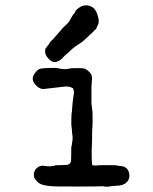

<svg xmlns="http://www.w3.org/2000/svg" viewBox="-20 -692 587 736"><path d="M122 -361Q95 -385 112 -409Q123 -425 132.5 -428Q142 -431 171 -431.5Q200 -432 200.5 -431Q201 -430 206.5 -429.5Q212 -429 216 -428Q220 -427 227.5 -427Q235 -427 239.5 -428Q244 -429 249 -429.5Q254 -430 254.5 -430.5Q255 -431 278 -431Q301 -431 307 -428Q313 -425 320.5 -418Q328 -411 330 -406Q334 -398 332 -378Q330 -358 330.5 -350.5Q331 -343 330.5 -322Q330 -301 331 -292Q332 -283 333 -275Q334 -267 334.5 -264Q335 -261 335 -234Q335 -207 334 -203Q333 -199 333 -171.5Q333 -144 332 -128.5Q331 -113 331.5 -87.5Q332 -62 334 -59L339 -58Q340 -58 345.5 -57.5Q351 -57 352.5 -58Q354 -59 390 -59Q426 -59 427 -58Q428 -57 439 -56Q467 -55 474 -32Q482 -4 459 12Q448 19 427.5 20Q407 21 398.5 23Q390 25 381 23Q372 21 368 22Q364 23 274 23Q184 23 180 22Q176 21 162 20Q135 17 124 5.5Q113 -6 112.5 -9Q112 -12 111 -13Q110 -14 110 -20Q110 -26 109.5 -26.5Q109 -27 111.5 -32.5Q114 -38 113.5 -38Q113 -38 114 -40Q125 -53 133 -55Q141 -57 141 -57L159 -55Q178 -53 178 -56Q178 -56 183 -56Q188 -56 189 -57.5Q190 -59 214.5 -59Q239 -59 244.5 -62.5Q250 -66 251.5 -71.5Q253 -77 253 -104.5Q253 -132 254 -132.5Q255 -133 256 -141.5Q257 -150 258 -156Q259 -162 258 -169.5Q257 -177 256.5 -181.5Q256 -186 255.5 -195Q255 -204 254 -207Q253 -210 253.5 -234.5Q254 -259 255 -261Q256 -263 256.5 -276Q257 -289 258.5 -300.5Q260 -312 261 -319Q262 -326 262.5 -329.5Q263 -333 263.5 -335Q264 -337 263.5 -339Q263 -341 262 -347.5Q261 -354 257 -355Q245 -362 227 -360Q209 -358 201 -357Q193 -356 184 -355Q175 -354 166 -353Q157 -352 150 -351Q136 -349 122 -361ZM181 -539 195 -555 214 -577Q215 -578 218 -581.5Q221 -585 221 -585Q221 -585 223 -587Q225 -589 225 -589Q225 -589 227 -591Q229 -593 236 -599.5Q243 -606 244.5 -609Q246 -612 247 -613Q248 -614 248 -614.5Q248 -615 249 -616Q250 -617 249.5 -617.5Q249 -618 250 -618.5Q251 -619 251.5 -621Q252 -623 254 -625.5Q256 -628 257 -630.5Q258 -633 260 -635Q262 -637 262.5 -638.5Q263 -640 266.5 -643.5Q270 -647 269 -648Q268 -649 270 -651Q292 -675 318 -671Q320 -671 320 -670.5Q320 -670 329 -667Q345 -661 352.5 -638.5Q360 -616 358.5 -607Q357 -598 348 -581Q327 -560 315 -549.5Q303 -539 299 -535Q295 -531 291.5 -529Q288 -527 281.5 -522.5Q275 -518 267.5 -513Q260 -508 250.5 -498.5Q241 -489 235 -484.5Q229 -480 221 -471Q213 -462 205.5 -459Q198 -456 197.5 -455.5Q197 -455 192 -454Q180 -453 168 -465Q147 -486 155 -507Q156 -510 157 -509.5Q158 -509 160.5 -513.5Q163 -518 163.5 -518Q164 -518 167.5 -522.5Q171 -527 169 -526Q167 -525 174 -532.5Q181 -540 181 -540Z"/></svg>

Font: TT2020 Style E
Style: Regular
Weight: 400
Version: Version 00.2